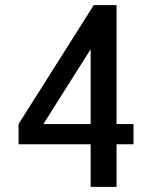

<svg xmlns="http://www.w3.org/2000/svg" viewBox="-20 -732 580 752"><path d="M52.7 -167V-246.1L347.2 -711.9H436.5V-246.1H502.9V-167H436.5V0H335V-167ZM149.9 -246.1H335V-539.1Z"/></svg>

Font: Kay Pho Du
Style: Bold
Weight: 700
Designer: Victor Gaultney, Khu Oo Reh
Foundry: SIL International
Version: Version 3.000